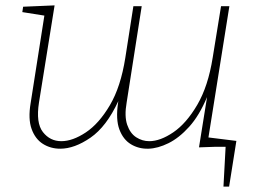

<svg xmlns="http://www.w3.org/2000/svg" viewBox="-20 -546 970 714"><path d="M204 7Q168 7 139.5 -11Q111 -29 97.5 -66.5Q84 -104 94 -163L145 -488L63 -501L66 -521L183 -526L125 -165Q113 -89 139.5 -55Q166 -21 208 -21Q250 -21 299 -53.5Q348 -86 388.5 -154.5Q429 -223 446 -331L476 -523H507L451 -165Q442 -114 453 -82Q464 -50 486.5 -35.5Q509 -21 535 -21Q576 -21 624.5 -54Q673 -87 713.5 -156Q754 -225 771 -332L802 -523H833L755 -34L838 -22L835 -2L720 2L750 -185Q721 -116 683.5 -74.5Q646 -33 606.5 -13.5Q567 6 532 7Q496 8 467 -9.5Q438 -27 424 -64.5Q410 -102 419 -163L420 -170Q376 -75 316.5 -34Q257 7 204 7ZM811 148 819 0H741L730 -38L859 -22L832 148Z"/></svg>

Font: Bitter ExtraLight
Style: Italic
Weight: 200
Italic angle: -9°
Designer: Sol Matas, and Bitter project Authors
Foundry: Sol Matas
Version: Version 2.001